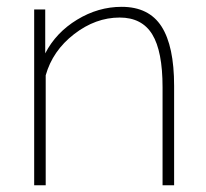

<svg xmlns="http://www.w3.org/2000/svg" viewBox="-20 -548 610 568"><path d="M495.1 0H460.9V-290Q460.9 -396.5 430.4 -446.3Q399.9 -496.1 334 -496.1Q262.7 -496.1 199.2 -447Q135.7 -397.9 115.2 -325.2V0H81.1V-520H113.8V-390.1Q145.5 -451.7 208 -489.7Q270.5 -527.8 339.8 -527.8Q420.4 -527.8 457.8 -469.7Q495.1 -411.6 495.1 -293.9Z"/></svg>

Font: Rawline ExtraLight
Style: Regular
Weight: 275
Designer: Matt McInerney, Pablo Impallari, Rodrigo Fuenzalida
Foundry: Matt McInerney, Pablo Impallari, Rodrigo Fuenzalida
Version: Version 4.020;PS 004.020;hotconv 1.0.88;makeotf.lib2.5.64775